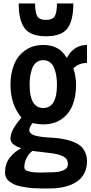

<svg xmlns="http://www.w3.org/2000/svg" viewBox="-20 -891 518 1098"><path d="M399.4 -871.1Q399.4 -773.4 365.5 -728.5Q331.5 -683.6 243.2 -683.6Q155.8 -683.6 121.3 -729Q86.9 -774.4 86.9 -871.1H180.7Q180.7 -821.3 192.6 -799.3Q204.6 -777.3 243.2 -777.3Q281.7 -777.3 293.7 -799.6Q305.7 -821.8 305.7 -871.1ZM40 -406.2Q40 -471.2 60.5 -522Q81.1 -572.8 124.3 -603.3Q167.5 -633.8 227.5 -633.8Q262.2 -633.8 288.1 -624Q314 -614.3 330.3 -599.4Q346.7 -584.5 362.3 -560.1Q401.9 -633.8 477.5 -633.8V-531.2Q430.7 -531.2 399.4 -500Q415 -454.1 415 -406.2Q415 -340.8 395.3 -290.5Q375.5 -240.2 332.3 -210Q289.1 -179.7 227.5 -179.7Q209.5 -179.7 188 -183.1L164.6 -187Q163.6 -184.6 159.7 -178.5Q155.8 -172.4 153.6 -168.5Q151.4 -164.6 149.4 -158.4Q147.5 -152.3 147.5 -147Q147.5 -134.3 159.7 -125.5Q171.9 -116.7 193.4 -112.5Q214.8 -108.4 234.6 -106.4Q254.4 -104.5 278.8 -103.3Q303.2 -102.1 312.5 -100.6Q340.3 -96.7 362.1 -91.6Q383.8 -86.4 406.5 -76.7Q429.2 -66.9 443.8 -53.2Q458.5 -39.6 468 -18.1Q477.5 3.4 477.5 31.2Q477.5 65.4 465.6 92.3Q453.6 119.1 433.6 136.7Q413.6 154.3 385.3 165.8Q356.9 177.2 325.7 182.1Q294.4 187 258.8 187Q235.4 187 220.7 186.8Q206.1 186.5 180.7 185.5Q155.3 184.6 138.2 181.9Q121.1 179.2 99.1 175Q77.1 170.9 62.7 164.1Q48.3 157.2 35.2 147.9Q22 138.7 15.4 125.2Q8.8 111.8 8.8 95.2Q8.8 46.4 34.9 11.7Q61 -22.9 102.5 -43.5Q77.1 -50.3 58.6 -64.2Q40 -78.1 40 -98.1Q40 -106.4 42 -115.7Q43.9 -125 46.4 -132.6Q48.8 -140.1 54.2 -149.9Q59.6 -159.7 62.7 -165.3Q65.9 -170.9 73.2 -180.9Q80.6 -190.9 83.3 -194.6Q85.9 -198.2 93.8 -207.8Q101.6 -217.3 102.5 -218.8Q40 -293 40 -406.2ZM258.8 94.7Q272 94.7 282.5 94.2Q293 93.8 306.6 92.3Q320.3 90.8 330.3 87.6Q340.3 84.5 349.4 79.6Q358.4 74.7 363.3 66.7Q368.2 58.6 368.2 48.3Q368.2 39.6 366.2 32.2Q359.4 -4.9 268.1 -15.6L165 -27.8Q146 -14.2 132.6 11.7Q119.1 37.6 119.1 65.9Q119.1 73.7 124.5 79.3Q129.9 85 140.4 87.9Q150.9 90.8 161.9 92.8Q172.9 94.7 188 95.2Q203.1 95.7 213.9 95.7Q224.6 95.7 239 95.2Q253.4 94.7 258.8 94.7ZM305.7 -406.2Q305.7 -433.1 302.2 -455.8Q298.8 -478.5 290.5 -500.2Q282.2 -522 266.1 -534.4Q250 -546.9 227.5 -546.9Q204.6 -546.9 188.5 -534.4Q172.4 -522 164.3 -500.2Q156.2 -478.5 152.8 -455.8Q149.4 -433.1 149.4 -406.2Q149.4 -273.4 227.5 -273.4Q305.7 -273.4 305.7 -406.2Z"/></svg>

Font: Oswald
Style: Stencbab
Weight: 400
Designer: Mathieu Le Lay
Foundry: Mathieu Le Lay
Version: Version 1.000